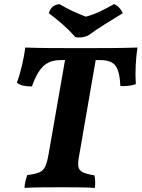

<svg xmlns="http://www.w3.org/2000/svg" viewBox="-20 -910 688 933"><path d="M274 -618Q220 -618 189 -587Q158 -556 135 -490Q112 -490 94.5 -493.5Q77 -497 62 -508Q75 -542 86.5 -591Q98 -640 103 -679Q154 -677 218.5 -676.5Q283 -676 372 -676Q459 -676 523.5 -676.5Q588 -677 648 -679Q642 -641 639.5 -593.5Q637 -546 640 -501Q623 -495 604 -493Q585 -491 565 -492Q562 -560 542.5 -589Q523 -618 466 -618H445L365 -156Q358 -121 360.5 -102Q363 -83 381 -73.5Q399 -64 439 -58Q442 -44 442.5 -28Q443 -12 441 3Q409 1 366.5 0.5Q324 0 278 0Q227 0 180 0.5Q133 1 99 3Q100 -15 104 -31Q108 -47 112 -59Q151 -64 171 -72.5Q191 -81 200.5 -102.5Q210 -124 217 -166L296 -618ZM347 -729Q319 -761 285.5 -790.5Q252 -820 217 -846Q229 -886 269 -890Q297 -873 331 -857Q365 -841 397 -829Q435 -839 470.5 -856.5Q506 -874 534 -890Q548 -885 559.5 -872.5Q571 -860 577 -846Q535 -821 490 -792.5Q445 -764 409 -738Q381 -724 347 -729Z"/></svg>

Font: Vollkorn
Style: Bold Italic
Weight: 700
Italic angle: -11°
Designer: Friedrich Althausen
Foundry: Friedrich Althausen
Version: Version 5.000; ttfautohint (v1.8.3)